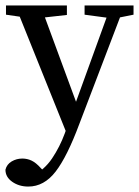

<svg xmlns="http://www.w3.org/2000/svg" viewBox="-20 -457 512 706"><path d="M84 229Q50 229 25 211.5Q0 194 0 167Q5 147 23 136.5Q41 126 62 126Q80 126 96 133.5Q112 141 130 161L159 191L123 211L97 191Q143 168 171.5 125.5Q200 83 218 34L248 -51L388 -437H438L272 -2Q227 119 184.5 174Q142 229 84 229ZM231 48 36 -437H129L265 -68L272 -50ZM2 -403V-437H226V-402L118 -390H92ZM291 -403V-437H471V-403L406 -390H388Z"/></svg>

Font: Lisu Bosa Light
Style: Regular
Weight: 300
Designer: David Morse, Annie Olsen, Victor Gaultney, Frank Grießhammer (Latin)
Foundry: SIL International
Version: Version 2.000